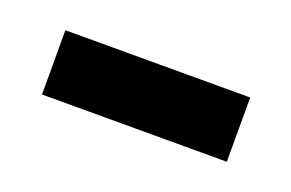

<svg xmlns="http://www.w3.org/2000/svg" viewBox="-31 -866 311 205"><g transform="rotate(20 125.0 -763.5)"><path d="M20 -727V-800H230V-727Z"/></g></svg>

Font: Karantina
Style: Regular
Weight: 400
Designer: Rony Koch
Foundry: Rony Koch
Version: Version 1.000; ttfautohint (v1.8.3)